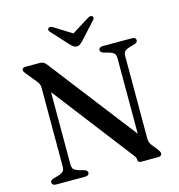

<svg xmlns="http://www.w3.org/2000/svg" viewBox="-126 -995 1028 1105"><g transform="rotate(-15 388.0 -442.5)"><path d="M269 -18Q269 -10 262.8 -5Q256.5 0 244 0H73Q60 0 53.8 -5Q47.5 -10 47.5 -18Q47.5 -31 66.5 -37.5L96.5 -45.5Q119 -53 127 -62Q135 -71 135 -91.5V-557Q135 -571.5 131 -581.5Q127 -591.5 111.5 -609.5L67.5 -663Q61 -671.5 58.5 -676.2Q56 -681 56 -685.5Q56 -692.5 61.2 -696.2Q66.5 -700 75.5 -700H162.5Q174.5 -700 183 -695.5Q191.5 -691 201 -679L621.5 -134L601 -91V-608.5Q601 -628.5 593.5 -637.8Q586 -647 562.5 -654.5L532 -662.5Q513 -669.5 513 -682Q513 -690.5 519.2 -695.2Q525.5 -700 538 -700H709.5Q722 -700 728.2 -695.2Q734.5 -690.5 734.5 -682Q734.5 -669 715.5 -662.5L686 -654.5Q663 -647.5 655 -638.2Q647 -629 647 -608.5V-123Q647 -108.5 650 -99.2Q653 -90 659 -81L690 -41.5Q697.5 -31.5 699.5 -26.2Q701.5 -21 701.5 -16Q701.5 -9 696.2 -4.5Q691 0 680.5 0H579Q559.5 0 559.5 -15.5Q559.5 -23.5 556.8 -29.8Q554 -36 540.5 -53.5L145 -567.5L181 -595V-91.5Q181 -71.5 188.5 -62.5Q196 -53.5 220 -45.5L250 -37.5Q269 -31 269 -18ZM413 -801.5 289 -879Q272.5 -889 262.5 -881.5Q258.5 -878 258 -872Q257.5 -866 264 -859L357 -757Q366.5 -747.5 374.5 -742Q382.5 -736.5 393.5 -736.5Q404.5 -736.5 412 -742Q419.5 -747.5 429 -757L522 -859Q528.5 -866 528.2 -872Q528 -878 524 -881.5Q514 -889 497 -879L373 -801.5Z"/></g></svg>

Font: Fraunces 16pt
Style: Regular
Weight: 400
Version: Version 1.000;[b76b70a41]